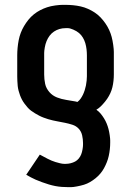

<svg xmlns="http://www.w3.org/2000/svg" viewBox="-20 -548 540 791"><path d="M261 223Q248 223 234.5 222Q221 221 208 218.5Q195 216 181.5 212Q168 208 153 202.5Q138 197 126.5 192Q115 187 108 183L88 172L144 89Q152 93 160 97.5Q168 102 176 106Q184 110 192 113.5Q200 117 208.5 119.5Q217 122 227 124.5Q237 127 244 127H251Q261 127 271 124.5Q281 122 289.5 117.5Q298 113 304.5 105Q311 97 314.5 88Q318 79 320 67.5Q322 56 322 49V41Q322 26 318.5 10Q315 -6 304.5 -17.5Q294 -29 278.5 -34Q263 -39 248 -42L217 -48Q207 -50 197.5 -52Q188 -54 178.5 -57Q169 -60 159.5 -63.5Q150 -67 141.5 -71.5Q133 -76 124.5 -81Q116 -86 108 -92Q100 -98 93.5 -105.5Q87 -113 81 -121Q75 -129 70.5 -137.5Q66 -146 62.5 -155.5Q59 -165 56.5 -174.5Q54 -184 53 -193.5Q52 -203 51.5 -214.5Q51 -226 51 -233V-320Q51 -335 52.5 -351Q54 -367 57 -382.5Q60 -398 65.5 -412.5Q71 -427 79 -440.5Q87 -454 97 -466.5Q107 -479 119.5 -489Q132 -499 145.5 -506Q159 -513 174 -518Q189 -523 207.5 -525.5Q226 -528 237 -528H250Q265 -528 281 -526.5Q297 -525 312.5 -521.5Q328 -518 342.5 -511.5Q357 -505 370 -496.5Q383 -488 394 -476.5Q405 -465 414 -452Q423 -439 429.5 -425Q436 -411 440 -396Q444 -381 446.5 -362.5Q449 -344 449 -334V-241Q449 -228 447.5 -214.5Q446 -201 443 -188.5Q440 -176 434.5 -164Q429 -152 421.5 -141Q414 -130 403.5 -118.5Q393 -107 386 -102L377 -96Q387 -89 394.5 -80Q402 -71 408.5 -60.5Q415 -50 419.5 -39Q424 -28 427 -16.5Q430 -5 432 9Q434 23 434 30V40Q434 53 432.5 67Q431 81 428 94.5Q425 108 420 120.5Q415 133 408.5 145Q402 157 393 167.5Q384 178 373.5 186.5Q363 195 351 202Q339 209 326 213Q313 217 297 220Q281 223 273 223ZM299 -128Q307 -134 312.5 -142Q318 -150 322 -158.5Q326 -167 329 -176.5Q332 -186 334 -195.5Q336 -205 337 -216Q338 -227 338 -234V-320Q338 -332 336.5 -345Q335 -358 331.5 -370Q328 -382 321.5 -393Q315 -404 305.5 -412Q296 -420 282 -426Q268 -432 260 -432H250Q237 -432 225 -428.5Q213 -425 202.5 -418Q192 -411 184.5 -401Q177 -391 172 -379Q167 -367 164.5 -352.5Q162 -338 162 -330V-241Q162 -231 163 -221.5Q164 -212 166 -202.5Q168 -193 172.5 -184.5Q177 -176 183.5 -168.5Q190 -161 198 -155.5Q206 -150 215 -146.5Q224 -143 233.5 -140.5Q243 -138 252.5 -136.5Q262 -135 273 -133Q284 -131 291 -130Z"/></svg>

Font: Iosevka Custom
Style: Bold
Weight: 700
Monospace: yes
Designer: Belleve Invis
Foundry: Belleve Invis
Version: Version 30.3.3; ttfautohint (v1.8.3)